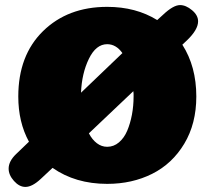

<svg xmlns="http://www.w3.org/2000/svg" viewBox="-20 -718 845 756"><path d="M299 -353 462 -509Q437 -544 402 -544Q358 -544 330 -486.5Q302 -429 299 -353ZM402 -140Q428 -140 448.5 -157.5Q469 -175 481 -203.5Q493 -232 499.5 -266.5Q506 -301 506 -338Q506 -343 506 -348.5Q506 -354 505 -359L330 -193Q343 -168 361.5 -154Q380 -140 402 -140ZM621 -659Q662 -698 689 -698Q712 -698 736 -678Q760 -658 760 -634Q760 -601 716 -559L698 -542Q753 -456 753 -338Q753 -231 705.5 -152Q658 -73 579 -33.5Q500 6 402 6Q277 6 187 -57L141 -14Q107 18 80 18Q56 18 35 -5.5Q14 -29 14 -54Q14 -83 43 -111L94 -160Q52 -237 52 -338Q52 -500 149.5 -595.5Q247 -691 402 -691Q515 -691 599 -639Z"/></svg>

Font: Coiny 2.0
Style: Regular
Weight: 400
Version: Version 1.001 July 11, 2018